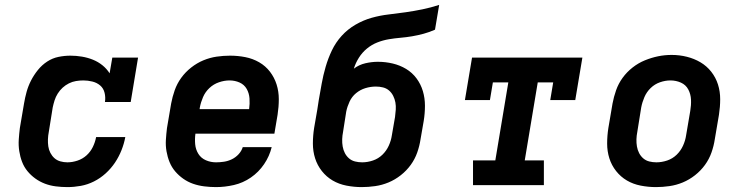

<svg xmlns="http://www.w3.org/2000/svg" viewBox="-20 -755 3040 783"><path d="M255 8Q231 8 207.5 5Q184 2 163 -6Q142 -14 124 -27Q106 -40 92 -57Q78 -74 70 -95Q62 -116 58.5 -139Q55 -162 56.5 -185.5Q58 -209 61 -233L78 -333Q82 -357 88.5 -380.5Q95 -404 106.5 -426.5Q118 -449 134.5 -469.5Q151 -490 172.5 -504Q194 -518 218.5 -523Q243 -528 267 -528Q291 -528 314.5 -524Q338 -520 359 -511.5Q380 -503 397.5 -489Q415 -475 427 -456L438 -520H543L513 -339H408Q411 -358 406.5 -376.5Q402 -395 388.5 -406.5Q375 -418 356.5 -422.5Q338 -427 320 -427Q305 -427 290 -424.5Q275 -422 261 -415Q247 -408 235.5 -397.5Q224 -387 215.5 -373.5Q207 -360 202.5 -345.5Q198 -331 195 -317L179 -217Q176 -202 175.5 -187Q175 -172 177 -158Q179 -144 185.5 -131.5Q192 -119 202 -110Q212 -101 226 -97Q240 -93 255 -93Q275 -93 296 -100Q317 -107 333 -121.5Q349 -136 358.5 -155.5Q368 -175 372 -196H491Q486 -169 475.5 -142.5Q465 -116 449 -92Q433 -68 411 -48Q389 -28 363 -15Q337 -2 309.5 3Q282 8 255 8Z M861 8Q837 8 813 5Q789 2 767.5 -5.5Q746 -13 727.5 -26Q709 -39 694.5 -56Q680 -73 671.5 -94Q663 -115 659 -138Q655 -161 656.5 -185Q658 -209 661 -233L678 -333Q683 -360 692.5 -387Q702 -414 719 -437.5Q736 -461 759.5 -479.5Q783 -498 809.5 -509Q836 -520 863.5 -524Q891 -528 918 -528Q950 -528 980.5 -522Q1011 -516 1037 -501Q1063 -486 1081 -462.5Q1099 -439 1108 -410.5Q1117 -382 1117 -350.5Q1117 -319 1112 -287L1099 -210H777Q774 -188 776 -166.5Q778 -145 789 -127.5Q800 -110 819.5 -101.5Q839 -93 861 -93Q877 -93 893.5 -95.5Q910 -98 925.5 -105.5Q941 -113 953 -126Q965 -139 970 -155H1088Q1079 -118 1057 -85.5Q1035 -53 1003 -31Q971 -9 934 -0.5Q897 8 861 8ZM794 -310H996Q999 -332 997.5 -353.5Q996 -375 986 -392.5Q976 -410 957 -418.5Q938 -427 916 -427Q895 -427 873 -419.5Q851 -412 834 -396Q817 -380 808 -359Q799 -338 795 -317Z M1455 8Q1424 8 1393 2Q1362 -4 1336.5 -19Q1311 -34 1292.5 -57.5Q1274 -81 1265 -109.5Q1256 -138 1256 -169.5Q1256 -201 1261 -233L1274 -308Q1275 -318 1277 -327.5Q1279 -337 1280 -347Q1286 -381 1292 -414.5Q1298 -448 1308 -482.5Q1318 -517 1333.5 -549.5Q1349 -582 1373.5 -609Q1398 -636 1430 -654.5Q1462 -673 1496 -682.5Q1530 -692 1564.5 -696Q1599 -700 1634 -705Q1669 -710 1703 -717Q1737 -724 1771 -735L1754 -634Q1732 -624 1708 -617.5Q1684 -611 1660.5 -607Q1637 -603 1613.5 -601Q1590 -599 1566 -595Q1542 -591 1519 -582Q1496 -573 1476.5 -557Q1457 -541 1443.5 -519.5Q1430 -498 1423 -475Q1444 -491 1470 -497Q1496 -503 1521 -503Q1552 -503 1581.5 -496Q1611 -489 1636 -474Q1661 -459 1678.5 -435.5Q1696 -412 1704.5 -383.5Q1713 -355 1713 -324Q1713 -293 1708 -262L1695 -187Q1691 -160 1681.5 -133Q1672 -106 1655 -82.5Q1638 -59 1614.5 -40.5Q1591 -22 1564.5 -11Q1538 0 1510 4Q1482 8 1455 8ZM1457 -93Q1479 -93 1501 -100.5Q1523 -108 1539.5 -124Q1556 -140 1565.5 -161Q1575 -182 1578 -203L1591 -278Q1593 -293 1594 -308Q1595 -323 1592.5 -337Q1590 -351 1583.5 -364Q1577 -377 1566.5 -386Q1556 -395 1542 -398.5Q1528 -402 1513 -402Q1491 -402 1470 -395.5Q1449 -389 1432 -375Q1415 -361 1405.5 -340.5Q1396 -320 1392 -300L1379 -217Q1376 -202 1375.5 -187Q1375 -172 1377.5 -157.5Q1380 -143 1386.5 -130.5Q1393 -118 1403.5 -109Q1414 -100 1428 -96.5Q1442 -93 1457 -93Z M1909 0V-101H2000L2053 -419H1990L1978 -347H1876L1905 -520H2355L2326 -347H2224L2236 -419H2173L2120 -101H2198V0Z M2655 8Q2624 8 2593 2Q2562 -4 2536.5 -19Q2511 -34 2492.5 -57.5Q2474 -81 2465 -109.5Q2456 -138 2456 -169.5Q2456 -201 2461 -233L2478 -333Q2483 -360 2492.5 -387Q2502 -414 2519 -437.5Q2536 -461 2559.5 -479.5Q2583 -498 2610 -509Q2637 -520 2664 -525.5Q2691 -531 2719 -531Q2751 -531 2781 -523.5Q2811 -516 2836.5 -501Q2862 -486 2880.5 -462.5Q2899 -439 2908 -410.5Q2917 -382 2917 -350.5Q2917 -319 2912 -287L2895 -187Q2891 -160 2881.5 -133Q2872 -106 2855 -82.5Q2838 -59 2814.5 -40.5Q2791 -22 2764.5 -11Q2738 0 2710 4Q2682 8 2655 8ZM2657 -93Q2679 -93 2701 -100.5Q2723 -108 2739.5 -124Q2756 -140 2765.5 -161Q2775 -182 2778 -203L2795 -303Q2799 -326 2798 -348.5Q2797 -371 2787 -390Q2777 -409 2757 -418Q2737 -427 2714 -427Q2693 -427 2671.5 -419.5Q2650 -412 2633.5 -396Q2617 -380 2608 -359Q2599 -338 2595 -317L2579 -217Q2576 -202 2575.5 -187Q2575 -172 2577.5 -157.5Q2580 -143 2586.5 -130.5Q2593 -118 2603.5 -109Q2614 -100 2628 -96.5Q2642 -93 2657 -93Z"/></svg>

Font: Iosevka Etoile Oblique
Style: Bold
Weight: 700
Italic angle: -9°
Designer: Belleve Invis
Foundry: Belleve Invis
Version: Version 15.5.2; ttfautohint (v1.8.4)